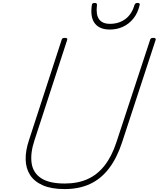

<svg xmlns="http://www.w3.org/2000/svg" viewBox="-20 -1274 1085 1313"><path d="M422 19Q332 19 273.5 -6.5Q215 -32 186 -77Q157 -122 155.5 -182.5Q154 -243 178 -315L401 -1000Q403 -1008 407.5 -1011.5Q412 -1015 424 -1015Q434 -1015 438 -1011.5Q442 -1008 439 -1000L215 -312Q187 -227 196 -160Q205 -93 260.5 -56Q316 -19 422 -19Q512 -19 579.5 -49.5Q647 -80 696 -143Q745 -206 776 -301L1006 -1000Q1008 -1008 1012.5 -1011.5Q1017 -1015 1029 -1015Q1049 -1015 1044 -1000L815 -301Q780 -194 725.5 -122.5Q671 -51 596 -16Q521 19 422 19ZM731 -1072Q661 -1072 628.5 -1114Q596 -1156 608 -1239Q609 -1247 613.5 -1250.5Q618 -1254 628 -1254Q637 -1254 640.5 -1250Q644 -1246 643 -1239Q635 -1174 657.5 -1142.5Q680 -1111 732 -1111Q793 -1111 837 -1143.5Q881 -1176 899 -1238Q902 -1246 906.5 -1250Q911 -1254 920 -1254Q930 -1254 933.5 -1250.5Q937 -1247 935 -1239Q922 -1184 892 -1147Q862 -1110 821 -1091Q780 -1072 731 -1072Z"/></svg>

Font: Playwrite RO Thin
Style: Regular
Weight: 250
Version: Version 1.002